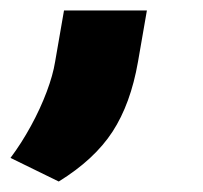

<svg xmlns="http://www.w3.org/2000/svg" viewBox="-65 -178 387 366"><path d="M47 168 -45 123Q-24 95 -6 62Q12 29 24 -3Q36 -35 40 -60L57 -158H215L198 -60Q184 20 149.5 73Q115 126 47 168Z"/></svg>

Font: Gantari Black
Style: Italic
Weight: 900
Italic angle: -10°
Version: Version 1.000